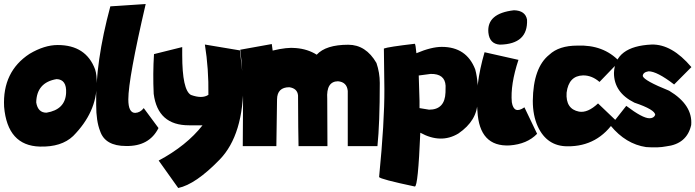

<svg xmlns="http://www.w3.org/2000/svg" viewBox="-20 -730 3477 960"><path d="M268.6 -504.9Q410.2 -504.9 455.6 -382.8Q464.8 -354.5 463.4 -310.1Q463.4 -168.9 345.7 -49.8Q287.1 5.9 179.2 2.9Q17.1 -1.5 0.5 -196.3Q-8.3 -372.1 127.9 -460.9Q202.1 -504.9 268.6 -504.9ZM161.1 -217.8Q169.4 -166.5 212.4 -166.5Q306.2 -182.1 310.5 -265.1Q314 -332.5 263.2 -334.5Q163.1 -317.9 161.1 -217.8Z M708.5 -710Q621.6 -336.9 621.6 -232.9Q621.6 -165.5 656.2 -165.5Q681.6 -167 698.7 -189.5L772.5 -89.8Q726.1 2.4 609.9 0Q505.4 0 480.5 -74.7Q460.9 -124 460.9 -205.1Q456.1 -418 531.7 -698.2Z M1179.7 -478 1196.8 -320.8Q1198.7 -56.2 1078.4 67.9Q958 191.9 871.1 210L773.4 72.8Q912.6 -1.5 992.7 -103.5H925.3Q769 -103 748.5 -260.7Q743.7 -361.3 750 -459.5L891.1 -494.6V-455.6Q891.1 -279.8 934.6 -255.4Q990.7 -234.9 1022 -255.9Q1023.9 -386.2 1004.4 -507.3Z M1338.9 -509.8 1343.3 -477.1Q1415.5 -494.6 1459.5 -489.7Q1518.6 -484.9 1563.5 -456.5Q1609.4 -506.3 1721.2 -506.3Q1809.6 -506.3 1862.3 -415Q1878.9 -366.2 1878.9 -315.4Q1878.9 -112.3 1867.2 0.5H1718.8Q1719.2 -94.2 1718.8 -275.4Q1714.4 -319.8 1669.9 -323.7Q1610.4 -322.8 1616.2 -235.8L1617.2 0.5H1472.7L1471.2 -95.7L1470.2 -252.9Q1466.8 -288.1 1426.3 -293.9Q1366.2 -293.5 1365.2 -233.4L1361.8 0.5H1193.8L1195.3 -232.4Q1194.8 -377 1181.2 -481.4Z M2054.2 -511.2Q2058.1 -507.3 2062 -463.9Q2136.7 -495.6 2189 -495.6Q2312.5 -495.6 2356 -383.3Q2374.5 -315.9 2367.2 -221.2Q2367.2 -127.9 2272 -62.5Q2184.6 -9.8 2081.5 -66.4Q2070.3 202.6 2054.2 202.6Q1881.3 166 1875.5 155.3Q1902.8 -121.1 1901.9 -285.2L1899.4 -487.3Q1920.4 -495.6 2054.2 -511.2ZM2073.7 -352.5 2077.6 -225.1V-189.5L2125.5 -181.6Q2204.6 -181.6 2207.5 -268.1L2208 -301.3Q2204.6 -361.8 2133.3 -360.4Z M2549.8 -678.7Q2606.9 -677.2 2615.2 -631.8Q2620.6 -509.3 2479.5 -506.8Q2427.7 -510.3 2421.9 -566.9Q2413.1 -663.1 2549.8 -678.7ZM2572.3 -430.7Q2531.2 -306.6 2539.1 -218.8Q2549.3 -156.7 2602.1 -193.4L2665.5 -61Q2615.7 -9.3 2528.3 -2.9Q2376.5 4.9 2367.2 -174.8Q2353.5 -298.8 2402.8 -468.8Z M2866.7 -502Q2997.1 -507.3 3076.7 -423.3L2977.5 -320.3Q2939.5 -353.5 2895 -353Q2823.7 -351.1 2813 -266.6Q2807.6 -185.1 2875 -171.9Q2918.5 -164.1 2970.2 -212.9L3056.6 -130.4Q2970.7 2.9 2817.4 1.5Q2714.8 1.5 2668.9 -97.7Q2644 -152.8 2644 -225.6Q2646 -392.6 2726.6 -456.5Q2774.9 -502 2866.7 -502Z M3238.3 -507.3Q3339.4 -509.8 3437 -394.5L3350.6 -307.6Q3265.1 -373.5 3222.7 -373.5Q3194.3 -368.7 3193.8 -349.6Q3200.7 -326.7 3325.7 -276.4Q3444.3 -205.1 3436 -105Q3414.6 -9.8 3310.1 2Q3271.5 9.8 3210.4 5.4Q3108.9 -9.8 3033.2 -101.6L3111.3 -200.7Q3192.9 -138.7 3227.1 -138.7Q3249 -138.7 3255.9 -155.3Q3255.9 -181.6 3151.9 -216.8Q3049.8 -267.6 3049.8 -365.2Q3054.2 -499 3238.3 -507.3Z"/></svg>

Font: Lapsus Pro (theguybrush.com)
Style: Bold
Weight: 700
Designer: Jose Roses
Version: Version 1.00 February 9, 2018, initial release